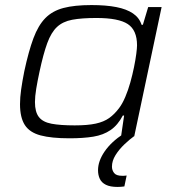

<svg xmlns="http://www.w3.org/2000/svg" viewBox="-20 -538 691 758"><path d="M254 8Q183 8 140 -3.5Q97 -15 78 -44.5Q59 -74 59 -127Q59 -153 63.5 -185Q68 -217 76 -257Q93 -336 112 -387Q131 -438 159 -466.5Q187 -495 230.5 -506.5Q274 -518 341 -518Q399 -518 439.5 -510Q480 -502 505 -485Q530 -468 539 -440H544L565 -510H618L510 0H458L470 -82H465Q445 -44 416.5 -24.5Q388 -5 348.5 1.5Q309 8 254 8ZM275 -43Q326 -43 358 -50Q390 -57 411 -72Q432 -87 450 -111Q463 -128 474.5 -155Q486 -182 494.5 -212.5Q503 -243 509 -272.5Q515 -302 518 -325Q521 -348 521 -359Q521 -419 484.5 -443Q448 -467 361 -467Q302 -467 265 -460Q228 -453 205 -431.5Q182 -410 166.5 -367.5Q151 -325 136 -255Q128 -218 123 -187.5Q118 -157 118 -135Q118 -96 133.5 -76Q149 -56 183.5 -49.5Q218 -43 275 -43ZM444 200Q415 200 398 191.5Q381 183 374 168Q367 153 367 134Q367 98 393 60Q419 22 468 -10L509 0Q492 12 471 32Q450 52 436 74.5Q422 97 422 120Q422 134 430.5 145Q439 156 462 156Q465 156 469 156Q473 156 480 155L471 198Q463 199 457 199.5Q451 200 444 200Z"/></svg>

Font: Saira Expanded Light
Style: Italic
Weight: 300
Width: 7
Italic angle: -12°
Designer: Hector Gatti with collaboration of the Omnibus-Type team
Foundry: Omnibus-Type
Version: Version 1.101